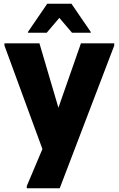

<svg xmlns="http://www.w3.org/2000/svg" viewBox="-20 -780 638 1032"><path d="M124 232V220L208 21L4 -535V-547H192L294 -201L415 -547H594V-535L301 232ZM130 -604V-608L234 -760H364L468 -608V-604H367L299 -684L231 -604Z"/></svg>

Font: Kufam
Style: Bold
Weight: 700
Designer: Wael Morcos, Artur Schmal
Foundry: Original Type
Version: Version 1.300; ttfautohint (v1.8.3)